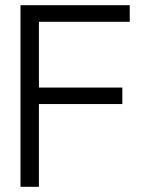

<svg xmlns="http://www.w3.org/2000/svg" viewBox="-20 -720 550 740"><path d="M59 0H130V-319H451.5V-382.5H130V-636H480V-700H59Z"/></svg>

Font: MCL Standard Light
Style: Regular
Weight: 300
Designer: Květoslav Bartoš
Foundry: Florian Karsten
Version: Version 1.001;Glyphs 3.2.3 (3260)